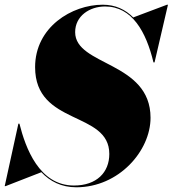

<svg xmlns="http://www.w3.org/2000/svg" viewBox="-46 -780 733 815"><path d="M-22 10 129.5 -49C166 -10.5 214 15 278 15C459 15 593 -140 593 -280C593 -520 273 -499.5 273 -643.5C273 -712 334 -752.5 400 -752.5C515 -752.5 574.5 -644.5 605.5 -515H610L667 -760H663L519.5 -706C486.5 -739.5 444 -760 390 -760C259 -760 103 -665 103 -495C103 -245 418 -310.5 418 -126.5C418 -48 364 7.5 268 7.5C120.5 7.5 62.5 -151.5 36.5 -255H32L-26 10Z"/></svg>

Font: Bodoni* 36pt Fatface
Style: Italic
Weight: 900
Italic angle: -13°
Version: Version 2.3